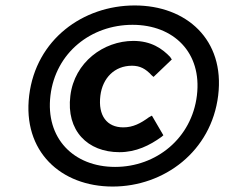

<svg xmlns="http://www.w3.org/2000/svg" viewBox="-20 -674 827 704"><path d="M780 -324C805 -529 663 -654 474 -654C284 -654 112 -529 87 -324C62 -119 203 10 393 10C582 10 755 -119 780 -324ZM702 -324C683 -167 553 -62 402 -62C250 -62 146 -167 165 -324C184 -481 314 -583 466 -583C617 -583 721 -481 702 -324ZM572 -172 579 -178 537 -250 526 -244C496 -222 468 -207 432 -207C372 -207 339 -250 348 -323C356 -388 400 -433 464 -433C493 -433 514 -422 536 -398L543 -392L610 -456L605 -463V-464C575 -496 534 -524 469 -524C360 -524 253 -446 238 -323C222 -195 301 -116 418 -116C479 -116 529 -141 572 -172Z"/></svg>

Font: Falling Sky
Style: SeBdObl
Weight: 600
Designer: Paul D. Hunt
Foundry: Adobe Systems Incorporated
Version: Version 1.02